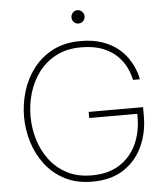

<svg xmlns="http://www.w3.org/2000/svg" viewBox="-61 -971 893 1034"><g transform="rotate(-5 386.0 -453.5)"><path d="M396 10Q312 10 249 -22.5Q186 -55 144 -109.5Q102 -164 81 -231.5Q60 -299 60 -370Q60 -441 81 -509Q102 -577 144.5 -631.5Q187 -686 250 -718Q313 -750 397 -750Q465 -750 514 -733Q563 -716 596.5 -689.5Q630 -663 650 -633.5Q670 -604 681 -577.5Q692 -551 695.5 -534Q699 -517 699 -517H662Q662 -517 657 -537Q652 -557 637.5 -587Q623 -617 594 -646.5Q565 -676 517 -696Q469 -716 397 -716Q321 -716 264 -686.5Q207 -657 169.5 -607.5Q132 -558 113.5 -496.5Q95 -435 95 -370Q95 -305 113.5 -243.5Q132 -182 169.5 -132.5Q207 -83 263.5 -53.5Q320 -24 396 -24Q484 -24 544.5 -61.5Q605 -99 637 -165Q669 -231 669 -318V-354L698 -333H409V-366H703V-317Q703 -229 669 -154.5Q635 -80 567 -35Q499 10 396 10ZM396 -845Q381 -845 371 -855.5Q361 -866 361 -881Q361 -895 371 -906Q381 -917 396 -917Q411 -917 421.5 -906Q432 -895 432 -881Q432 -866 421.5 -855.5Q411 -845 396 -845Z"/></g></svg>

Font: Be Vietnam Pro Variable Thin
Style: Regular
Weight: 100
Designer: Lam Bao, Tony Le, Vietanh Nguyen
Foundry: Yellow Type Foundry
Version: Version 1.002